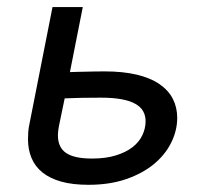

<svg xmlns="http://www.w3.org/2000/svg" viewBox="-20 -510 590 539"><path d="M388.7 -169.9Q388.7 -185.5 381.8 -197.8Q375 -210 359.9 -218.5Q344.7 -227.1 321 -231.4Q297.4 -235.8 263.7 -235.8Q236.3 -235.8 210.9 -235.4Q185.5 -234.9 161.6 -233.9L147.5 -166Q145 -154.8 143.8 -145.8Q142.6 -136.7 142.6 -129.9Q142.6 -96.2 165.5 -80.6Q188.5 -64.9 238.3 -64.9Q276.9 -64.9 305.2 -73.7Q333.5 -82.5 352.1 -96.9Q370.6 -111.3 379.6 -130.4Q388.7 -149.4 388.7 -169.9ZM176.3 -307.6Q188.5 -308.1 199.2 -308.3Q210 -308.6 221.4 -308.8Q232.9 -309.1 245.4 -309.3Q257.8 -309.6 273.4 -309.6Q325.2 -309.6 363.5 -300.5Q401.9 -291.5 427.2 -274.2Q452.6 -256.8 465.1 -232.7Q477.5 -208.5 477.5 -179.2Q477.5 -144 460.9 -110.1Q444.3 -76.2 412.6 -49.8Q380.9 -23.4 334.5 -7.3Q288.1 8.8 228.5 8.8Q183.6 8.8 151.6 -0.2Q119.6 -9.3 98.9 -26.1Q78.1 -43 68.4 -66.7Q58.6 -90.3 58.6 -119.1Q58.6 -129.4 59.3 -139.6Q60.1 -149.9 62.5 -161.1L127.4 -490.2H212.4Z"/></svg>

Font: Code New Roman
Style: Italic
Weight: 400
Italic angle: -11°
Monospace: yes
Designer: Sam Radian
Foundry: Code New Roman
Version: Version 1.508 October 19, 2014